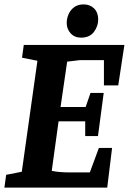

<svg xmlns="http://www.w3.org/2000/svg" viewBox="-24 -852 585 872"><path d="M-4 0 4 -58 75 -72 146 -576 76 -590 84 -648H541L513 -464H448V-579H339L281 -572L251 -366H365L387 -430H447L421 -234H363V-301H242L211 -76Q230 -72 251 -70.5Q272 -69 290 -69H384L425 -180H485L463 0ZM344 -681Q315 -681 297 -700.5Q279 -720 279 -748Q279 -768 287.5 -787.5Q296 -807 313 -819.5Q330 -832 356 -832Q385 -832 403.5 -813.5Q422 -795 422 -763Q422 -733 402.5 -707Q383 -681 344 -681Z"/></svg>

Font: Faustina
Style: Bold Italic
Weight: 700
Italic angle: -8°
Designer: Alfonso Garcia
Foundry: http://www.omnibus-type.com
Version: Version 1.200